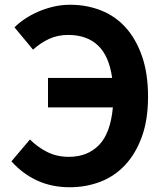

<svg xmlns="http://www.w3.org/2000/svg" viewBox="-20 -774 697 808"><path d="M41 -659Q60 -678 85.5 -695Q111 -712 141 -725Q171 -738 205 -746Q239 -754 275 -754Q345 -754 405.5 -730Q466 -706 509.5 -657.5Q553 -609 578 -536.5Q603 -464 603 -367Q603 -270 577 -198.5Q551 -127 506.5 -79.5Q462 -32 402 -9Q342 14 273 14Q199 14 138 -13.5Q77 -41 28 -95L106 -187Q138 -155 178.5 -134.5Q219 -114 270 -114Q348 -114 396.5 -163.5Q445 -213 455 -322H182V-446H452Q439 -539 392 -583Q345 -627 267 -627Q223 -627 187 -610.5Q151 -594 119 -565Z"/></svg>

Font: SpoqaHanSans-Bold
Style: Regular
Weight: 700
Designer: [Spoqa Han Sans] Dong-huui Kim \uAE40 \uB3D9 \uD718   [Noto Sans] Ryoko NISHIZUKA \u897F \u585A \u6DBC \u5B50  (kana & i
Foundry: Spoqa (http://www.spoqa-han-sans.com)
Version: Version 2.000